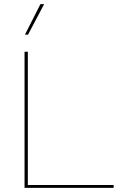

<svg xmlns="http://www.w3.org/2000/svg" viewBox="-20 -911 583 931"><path d="M176 -891H194L116 -743H101ZM115 -14H531V0H99V-660H115Z"/></svg>

Font: Elaine Sans Thin
Style: Regular
Weight: 250
Designer: Wei Huang
Foundry: Wei Huang
Version: Version 2.001;December 24, 2019;FontCreator 12.0.0.2547 64-b